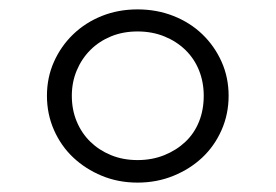

<svg xmlns="http://www.w3.org/2000/svg" viewBox="-20 -765 588 409"><path d="M273 -376Q232 -376 197 -390.5Q162 -405 136 -429.5Q110 -454 95 -488Q80 -522 80 -561Q80 -600 95 -633.5Q110 -667 136 -692Q162 -717 197 -731Q232 -745 273 -745Q314 -745 349.5 -731Q385 -717 411 -692Q437 -667 452 -633.5Q467 -600 467 -561Q467 -522 452 -488Q437 -454 411 -429.5Q385 -405 349.5 -390.5Q314 -376 273 -376ZM273 -424Q304 -424 330 -434.5Q356 -445 375 -463Q394 -481 404 -506Q414 -531 414 -561Q414 -590 404 -615Q394 -640 375 -658.5Q356 -677 330 -687.5Q304 -698 273 -698Q242 -698 216.5 -687.5Q191 -677 172.5 -658.5Q154 -640 143.5 -615Q133 -590 133 -561Q133 -531 143.5 -506Q154 -481 172.5 -463Q191 -445 216.5 -434.5Q242 -424 273 -424Z"/></svg>

Font: Plata Sans Light
Style: Regular
Weight: 300
Designer: Pablo Impallari, Andres Torresi, & Cristiano Sobral
Foundry: Pablo Impallari, Andres Torresi, & Cristiano Sobral
Version: Version 1.00;December 28, 2019;FontCreator 12.0.0.2547 64-bi